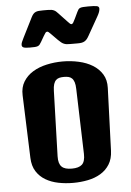

<svg xmlns="http://www.w3.org/2000/svg" viewBox="-58 -894 644 943"><g transform="rotate(-5 264.0 -422.5)"><path d="M54.2 -444.3Q52.7 -483.4 70.1 -511.5Q87.4 -539.6 116.9 -557.6Q146.5 -575.7 185.1 -584.2Q223.6 -592.8 264.2 -592.8Q304.7 -592.8 343.3 -584.2Q381.8 -575.7 411.4 -557.6Q440.9 -539.6 458.3 -511.5Q475.6 -483.4 474.1 -444.3L462.9 -135.3Q461.4 -95.2 444.3 -68.1Q427.2 -41 399.9 -24.7Q372.6 -8.3 337.4 -1.2Q302.2 5.9 264.6 5.9Q226.6 5.9 191.4 -1.2Q156.2 -8.3 128.7 -24.7Q101.1 -41 84 -67.9Q66.9 -94.7 65.4 -134.8ZM199.2 -130.9Q198.7 -112.3 202.4 -99.6Q206.1 -86.9 214.1 -79.1Q222.2 -71.3 234.6 -67.9Q247.1 -64.5 264.2 -64.5Q298.3 -64.5 314.2 -79.1Q330.1 -93.8 329.1 -131.3L319.3 -452.6Q318.8 -473.1 314.7 -485.8Q310.5 -498.5 303.2 -505.4Q295.9 -512.2 286.1 -514.4Q276.4 -516.6 264.2 -516.6Q252 -516.6 242.2 -514.4Q232.4 -512.2 225.1 -505.4Q217.8 -498.5 213.6 -485.8Q209.5 -473.1 209 -452.6ZM311 -674.8Q300.3 -674.8 292.7 -675.5Q285.2 -676.3 278.6 -679Q272 -681.6 265.4 -686.8Q258.8 -691.9 250 -700.7L221.2 -730Q212.9 -738.3 209 -741.7Q205.1 -745.1 201.7 -745.1Q196.3 -745.1 192.9 -740.5Q189.5 -735.8 183.1 -725.1L167 -697.3Q162.6 -689.5 158.7 -684.8Q154.8 -680.2 148.9 -678Q143.1 -675.8 134 -675.3Q125 -674.8 109.9 -674.8Q87.9 -674.8 79.3 -678.2Q70.8 -681.6 70.8 -690.9Q70.8 -697.8 74 -705.3Q77.1 -712.9 83.5 -725.6L132.3 -822.8Q137.2 -832.5 142.3 -838.1Q147.5 -843.8 154.1 -846.7Q160.6 -849.6 169.4 -850.3Q178.2 -851.1 190.4 -851.1H212.9Q224.1 -851.1 231.7 -849.9Q239.3 -848.6 244.6 -845.9Q250 -843.3 254.4 -839.4Q258.8 -835.4 264.2 -829.6L304.2 -787.1Q309.6 -781.7 314.5 -776.6Q319.3 -771.5 323.7 -771.5Q328.6 -771.5 332.8 -778.3Q336.9 -785.2 342.3 -796.4L357.9 -829.1Q361.3 -836.4 364.5 -840.8Q367.7 -845.2 373.3 -847.4Q378.9 -849.6 388.2 -850.3Q397.5 -851.1 413.1 -851.1Q442.4 -851.1 454.6 -848.9Q466.8 -846.7 466.8 -835.9Q466.8 -828.6 463.6 -819.3Q460.4 -810.1 453.1 -797.4L401.9 -707Q396.5 -697.3 391.4 -691.2Q386.2 -685.1 379.9 -681.4Q373.5 -677.7 365.7 -676.3Q357.9 -674.8 346.7 -674.8H311Z"/></g></svg>

Font: Denk One
Style: Regular
Weight: 400
Designer: Irina Smirnova
Foundry: Irina Smirnova
Version: Version 1.002